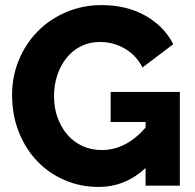

<svg xmlns="http://www.w3.org/2000/svg" viewBox="-20 -735 772 760"><path d="M27.8 -359.9Q27.8 -433.1 54.9 -498Q82 -563 129.4 -611.1Q176.8 -659.2 241.9 -687Q307.1 -714.8 381.8 -714.8Q481 -714.8 554.9 -673.3Q628.9 -631.8 666 -560.1L543.9 -467.8Q520 -515.6 474.6 -542.2Q429.2 -568.8 376 -568.8Q335 -568.8 301.5 -552.5Q268.1 -536.1 244.1 -506.6Q220.2 -477.1 207 -438Q193.8 -398.9 193.8 -354Q193.8 -308.1 208 -269Q222.2 -230 247.1 -201.4Q272 -172.9 306.4 -157Q340.8 -141.1 382.8 -141.1Q479 -141.1 556.2 -230V-252H418V-371.1H691.9V0H556.2V-69.8Q475.6 4.9 370.6 4.9Q369.6 4.9 369.1 4.9Q299.3 4.9 237.1 -21.5Q174.8 -47.9 128.4 -95.9Q82 -144 54.9 -211.4Q27.8 -278.8 27.8 -359.9Z"/></svg>

Font: Raleway ExtraBold
Style: Regular
Weight: 800
Designer: Matt McInerney, Pablo Impallari, Rodrigo Fuenzalida
Foundry: Matt McInerney, Pablo Impallari, Rodrigo Fuenzalida
Version: Version 3.000g; ttfautohint (v1.5) -l 8 -r 28 -G 28 -x 14 -D